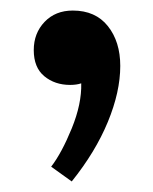

<svg xmlns="http://www.w3.org/2000/svg" viewBox="-20 -157 290 364"><path d="M208 -32Q208 17 184.5 74Q161 131 116 187L77 159Q97 133 116 86.5Q135 40 134 1Q125 4 113 4Q84 4 64 -12.5Q44 -29 44 -62Q44 -94 64.5 -115.5Q85 -137 118 -137Q161 -137 184.5 -107.5Q208 -78 208 -32Z"/></svg>

Font: Sumana
Style: Bold
Weight: 700
Designer: Cyreal, Alexei Vanyashin (Devanagari), Olga Karpushina (Latin)
Foundry: Cyreal
Version: Version 1.015;PS 001.015;hotconv 1.0.70;makeotf.lib2.5.58329